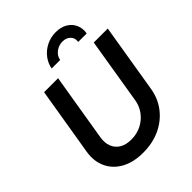

<svg xmlns="http://www.w3.org/2000/svg" viewBox="-261 -1098 1256 1256"><g transform="rotate(-45 366.5 -470.5)"><path d="M323.2 11.2Q232.9 11.2 170.7 -23.4Q108.4 -58.1 80.8 -118.7Q53.2 -179.2 65.9 -256.3L144 -727.5H273.4L195.8 -258.8Q188.5 -212.4 202.1 -177.7Q215.8 -143.1 248 -123.8Q280.3 -104.5 328.6 -104.5Q380.9 -104.5 422.9 -126Q464.8 -147.5 492.4 -184.1Q520 -220.7 527.8 -267.1L603.5 -727.5H732.9L653.8 -248Q641.1 -170.4 595.7 -112.1Q550.3 -53.7 480.5 -21.2Q410.6 11.2 323.2 11.2ZM475.6 -951.7Q522.5 -951.7 555.9 -931.9Q589.4 -912.1 604.7 -877.9Q620.1 -843.8 612.8 -802.2H534.2Q539.6 -835 518.8 -856Q498 -877 463.4 -877Q428.2 -877 400.6 -856Q373 -835 367.2 -802.2H288.6Q295.9 -843.8 322.5 -877.9Q349.1 -912.1 388.9 -931.9Q428.7 -951.7 475.6 -951.7Z"/></g></svg>

Font: Inter 20pt SemiBold
Style: Italic
Weight: 600
Italic angle: -9.3988°
Version: Version 4.001;git-66647c0bb